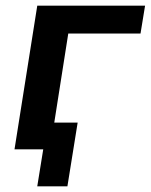

<svg xmlns="http://www.w3.org/2000/svg" viewBox="-20 -525 530 675"><path d="M111 130 132 0H39L54 -94H253L217 130ZM31 0 111 -505H490L474 -407H220L156 0Z"/></svg>

Font: Mulish ExtraLight
Style: Italic
Weight: 200
Italic angle: -9°
Designer: Vernon Adams
Foundry: Vernon Adams
Version: Version 3.603